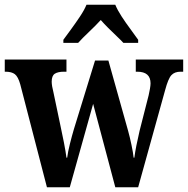

<svg xmlns="http://www.w3.org/2000/svg" viewBox="-23 -786 789 806"><path d="M62 -432Q53 -464 39.5 -474.5Q26 -485 0 -485H-3V-536H256V-485H246Q220 -485 207 -476.5Q194 -468 194 -443Q194 -435 196 -423Q198 -411 201 -400L230 -262Q238 -226 245.5 -187Q253 -148 256 -124H259Q262 -148 270.5 -182Q279 -216 287 -243L376 -532H432L515 -236Q522 -211 529 -177.5Q536 -144 538 -124H541Q544 -147 549.5 -175Q555 -203 563 -237L601 -386Q604 -399 606.5 -413.5Q609 -428 609 -436Q609 -485 553 -485H547V-536H746V-485H735Q710 -485 696.5 -470.5Q683 -456 670 -407L557 0H461L368 -350L270 0H174ZM243 -619Q257 -638 276 -664Q295 -690 313 -717Q331 -744 340 -766H461Q470 -744 487.5 -717Q505 -690 524.5 -664Q544 -638 557 -619V-606H495Q484 -618 466.5 -634.5Q449 -651 431 -669Q413 -687 400 -702Q379 -679 351 -652.5Q323 -626 305 -606H243Z"/></svg>

Font: Noto Serif Lao Condensed
Style: Bold
Weight: 700
Width: 3
Designer: Monotype Design Team
Foundry: Monotype Imaging Inc.
Version: Version 2.003; ttfautohint (v1.8.4.7-5d5b)